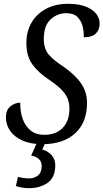

<svg xmlns="http://www.w3.org/2000/svg" viewBox="-20 -744 541 1004"><path d="M202 10Q139 10 96.5 -9.5Q54 -29 32.5 -60.5Q11 -92 11 -130Q11 -169 34.5 -188Q58 -207 86 -207Q85 -162 98 -124Q111 -86 139 -62.5Q167 -39 212 -39Q273 -39 308 -75.5Q343 -112 343 -175Q343 -203 334.5 -226Q326 -249 303.5 -273Q281 -297 237 -327Q183 -362 150.5 -405.5Q118 -449 118 -519Q118 -579 144.5 -625Q171 -671 220 -697.5Q269 -724 336 -724Q413 -724 457 -695Q501 -666 501 -620Q501 -588 481 -568.5Q461 -549 418 -549Q419 -577 412 -606Q405 -635 385 -655Q365 -675 327 -675Q280 -675 244.5 -642.5Q209 -610 209 -540Q209 -489 235 -458.5Q261 -428 314 -394Q375 -351 405 -306.5Q435 -262 435 -206Q435 -103 372.5 -46.5Q310 10 202 10ZM131 240Q96 240 63 229L74 181Q106 189 132 189Q159 189 178.5 173.5Q198 158 198 124Q198 101 182.5 87Q167 73 143 70L178 -9H222L201 38Q231 46 250 67.5Q269 89 269 120Q269 184 229 212Q189 240 131 240Z"/></svg>

Font: Noto Serif Condensed
Style: Italic
Weight: 400
Width: 3
Italic angle: -12°
Designer: Monotype Design Team
Foundry: Monotype Imaging Inc.
Version: Version 2.014; ttfautohint (v1.8.4.7-5d5b)